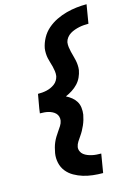

<svg xmlns="http://www.w3.org/2000/svg" viewBox="-144 -906 789 1131"><g transform="rotate(-15 251.0 -340.0)"><path d="M339 153Q308 153 277.5 149.5Q247 146 219 137.5Q191 129 165.5 114.5Q140 100 122 77.5Q104 55 97.5 25.5Q91 -4 96 -34Q99 -50 103 -65.5Q107 -81 113.5 -96Q120 -111 128.5 -125Q137 -139 146.5 -152.5Q156 -166 165 -180Q174 -194 177 -210Q179 -223 175.5 -235Q172 -247 163.5 -255.5Q155 -264 144 -269.5Q133 -275 121 -278Q109 -281 96 -282Q83 -283 70 -283L74 -312L89 -397Q102 -397 115 -398Q128 -399 141.5 -402Q155 -405 167.5 -410.5Q180 -416 191.5 -424.5Q203 -433 210 -445Q217 -457 220 -470Q222 -485 220 -500Q218 -515 214.5 -529Q211 -543 206.5 -557Q202 -571 199 -585.5Q196 -600 195.5 -615.5Q195 -631 197 -646Q203 -677 219 -706.5Q235 -736 260.5 -758Q286 -780 316 -794.5Q346 -809 377.5 -817.5Q409 -826 440 -829.5Q471 -833 502 -833L483 -719Q469 -719 454.5 -718Q440 -717 426 -714Q412 -711 397.5 -706Q383 -701 370 -693Q357 -685 347.5 -672.5Q338 -660 335 -646Q333 -631 335 -616Q337 -601 340.5 -586.5Q344 -572 348 -558Q352 -544 355 -530Q358 -516 359 -500.5Q360 -485 358 -470Q354 -448 344.5 -427.5Q335 -407 319.5 -390.5Q304 -374 284.5 -361.5Q265 -349 244 -340Q262 -331 277.5 -318.5Q293 -306 303 -289.5Q313 -273 315.5 -252Q318 -231 315 -210Q312 -194 307.5 -179Q303 -164 296.5 -149Q290 -134 282 -119.5Q274 -105 264.5 -91.5Q255 -78 246 -64Q237 -50 234 -34Q232 -21 237.5 -8Q243 5 253.5 13Q264 21 276.5 26Q289 31 302.5 34Q316 37 330 38Q344 39 358 39Z"/></g></svg>

Font: Iosevka Curly Slab HvObl
Style: Regular
Weight: 900
Italic angle: -9°
Monospace: yes
Designer: Belleve Invis
Foundry: Belleve Invis
Version: Version 11.1.0; ttfautohint (v1.8.3)